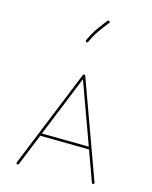

<svg xmlns="http://www.w3.org/2000/svg" viewBox="-147 -1117 966 1224"><g transform="rotate(15 336.0 -505.0)"><path d="M86.9 11.7Q90.3 13.2 93.5 12Q96.7 10.7 98.1 7.3L352.5 -620.6L578.6 2.9Q579.6 6.3 582.8 7.6Q585.9 8.8 589.4 7.8Q592.8 6.8 594 3.7Q595.2 0.5 594.2 -2.9L360.8 -645.5Q359.9 -648.4 356.9 -649.9Q353.5 -651.9 350.1 -650.6Q346.7 -649.4 345.2 -646L82.5 0.5Q81.1 3.9 82.3 7.1Q83.5 10.3 86.9 11.7ZM517.6 -205.1Q518.1 -208.5 515.9 -211.2Q513.7 -213.9 510.3 -214.4L178.2 -218.3Q174.8 -218.8 172.1 -216.6Q169.4 -214.4 168.9 -210.9Q168.5 -207.5 170.7 -204.8Q172.9 -202.1 176.3 -201.7L508.3 -197.8Q511.7 -197.3 514.4 -199.5Q517.1 -201.7 517.6 -205.1ZM419.4 -1021.5Q417 -1023.9 413.3 -1023.2Q409.7 -1022.5 407.2 -1020Q379.9 -985.8 354.5 -949.7Q329.1 -913.6 307.6 -865.7Q306.2 -862.3 307.4 -859.1Q308.6 -856 312 -854.5Q315.4 -853 318.6 -854.2Q321.8 -855.5 323.2 -858.9Q344.2 -905.3 368.9 -940.2Q393.6 -975.1 420.9 -1009.3Q423.3 -1011.7 422.6 -1015.6Q421.9 -1019.5 419.4 -1021.5Z"/></g></svg>

Font: Mikhak VF
Style: Regular
Weight: 100
Designer: Amin Abedi
Version: Version 3.001